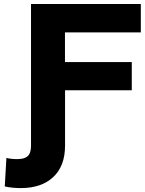

<svg xmlns="http://www.w3.org/2000/svg" viewBox="-20 -731 727 964"><path d="M3.9 205.1 12.2 62Q35.2 67.9 66.9 67.9Q103 67.9 119.4 52.7Q135.7 37.6 135.7 0V-710.9H687V-568.4H306.2V-419.4H641.6V-277.8H306.6V0Q306.6 102.5 247.3 158Q188 213.4 84.5 213.4Q41.5 213.4 3.9 205.1Z"/></svg>

Font: Bert Sans Black
Style: Regular
Weight: 900
Designer: Christian Robertson, Adam Twardoch, & Cristiano Sobral
Foundry: Google
Version: Version 12.135;January 10, 2020;FontCreator 12.0.0.2547 64-b